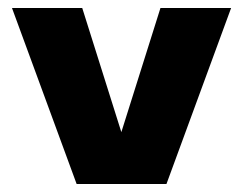

<svg xmlns="http://www.w3.org/2000/svg" viewBox="-20 -461 609 481"><path d="M172 0 10 -441H186L284 -130L382 -441H559L397 0Z"/></svg>

Font: Teachers ExtraBold
Style: Regular
Weight: 800
Designer: Alfredo Marco Pradil, Chank Diesel
Version: Version 1.001